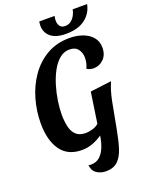

<svg xmlns="http://www.w3.org/2000/svg" viewBox="-187 -936 940 1226"><g transform="rotate(-20 282.5 -322.5)"><path d="M217 20Q121 20 73.5 -47Q26 -114 26 -229Q26 -311 48.5 -391Q71 -471 116.5 -536.5Q162 -602 229 -641Q296 -680 384 -680Q432 -680 472.5 -665.5Q513 -651 537.5 -622Q562 -593 562 -551Q562 -502 533 -473.5Q504 -445 465 -445Q454 -445 441 -448.5Q428 -452 419 -459Q426 -472 430.5 -489.5Q435 -507 435 -529Q435 -562 416.5 -586.5Q398 -611 359 -611Q321 -611 291 -586Q261 -561 238.5 -519.5Q216 -478 201 -428.5Q186 -379 178.5 -329Q171 -279 171 -238Q171 -192 179.5 -154.5Q188 -117 211 -95.5Q234 -74 276 -74Q300 -74 325 -82Q350 -90 365 -104L396 -312L540 -330Q517 -278 503.5 -210.5Q490 -143 471 -38Q457 39 440.5 92Q424 145 394.5 172.5Q365 200 314 200Q280 200 252.5 182Q225 164 221 125Q228 127 237 127Q275 127 298.5 105.5Q322 84 336 49Q350 14 356 -28Q330 -9 293.5 5.5Q257 20 217 20ZM376 -712Q306 -712 271.5 -741Q237 -770 237 -817Q237 -830 240 -845H344Q340 -826 340 -813Q340 -792 351 -776.5Q362 -761 386 -761Q410 -761 426.5 -774Q443 -787 453.5 -806.5Q464 -826 467 -845H565Q553 -785 505 -748.5Q457 -712 376 -712Z"/></g></svg>

Font: Sansita Swashed Medium
Style: Regular
Weight: 500
Designer: Pablo Cosgaya
Foundry: Omnibus-Type
Version: Version 1.003; ttfautohint (v1.8.3)